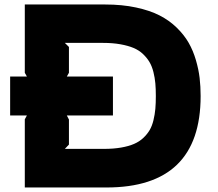

<svg xmlns="http://www.w3.org/2000/svg" viewBox="-20 -830 963 850"><path d="M669.9 -404.8Q669.9 -436.5 667.7 -461.2Q665.5 -485.8 659.2 -511.2Q652.8 -536.6 641.8 -555.2Q630.9 -573.7 613.3 -590.6Q595.7 -607.4 571.3 -617.7Q546.9 -627.9 512.9 -634Q479 -640.1 436 -640.1H267.1L285.2 -622.1V-507.8L275.9 -491.2H480V-318.8H275.9L285.2 -300.8V-189.9L267.1 -170.9H440.9Q482.9 -170.9 516.4 -176.8Q549.8 -182.6 573.5 -192.9Q597.2 -203.1 614.5 -219.5Q631.8 -235.8 642.6 -254.2Q653.3 -272.5 659.4 -297.9Q665.5 -323.2 667.7 -347.9Q669.9 -372.6 669.9 -404.8ZM868.2 -404.8Q868.2 0 451.2 0H89.8V-301.8L99.1 -318.8H24.9V-491.2H99.1L89.8 -507.8V-810.1H445.8Q520.5 -810.1 582 -796.9Q643.6 -783.7 686.5 -761.7Q729.5 -739.7 762.5 -707.5Q795.4 -675.3 815.2 -640.6Q835 -606 847.2 -564.2Q859.4 -522.5 863.8 -484.6Q868.2 -446.8 868.2 -404.8Z"/></svg>

Font: Sinkin Sans 800 Black
Style: Regular
Weight: 900
Designer: Keith Bates
Foundry: K-Type
Version: Sinkin Sans (version 1.0)  by Keith Bates   •   © 2014   www